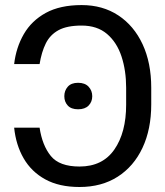

<svg xmlns="http://www.w3.org/2000/svg" viewBox="-20 -742 665 772"><path d="M36.9 -228.7H139.2Q149.9 -157.3 184.3 -114.9Q218.8 -72.4 299.7 -72.4Q392.4 -72.4 439.8 -140.8Q487.2 -209.2 487.2 -321V-389.2Q487.2 -458.1 468.6 -514.9Q449.9 -571.7 410.3 -605.5Q370.7 -639.2 308.2 -639.2Q249.3 -639.2 215.2 -620.6Q181.1 -601.9 164.1 -567.3Q147 -532.7 139.2 -484.4H36.9Q44.7 -551.1 75.8 -604.9Q106.9 -658.7 164.2 -690.2Q221.6 -721.6 308.2 -721.6Q392.8 -721.6 455.6 -680.2Q518.5 -638.8 553.3 -564.1Q588.1 -489.3 588.1 -389.2V-322.4Q588.1 -222.3 552.9 -147.5Q517.8 -72.8 453.1 -31.4Q388.5 9.9 299.7 9.9Q218 9.9 162.1 -20.8Q106.2 -51.5 75.1 -105.3Q44 -159.1 36.9 -228.7ZM294 -302.6Q266.3 -302.6 252.5 -317.6Q238.6 -332.7 238.6 -355.1Q238.6 -377.5 252.5 -393.3Q266.3 -409.1 294 -409.1Q321.7 -409.1 336.3 -393.3Q350.9 -377.5 350.9 -355.1Q350.9 -332.7 336.3 -317.6Q321.7 -302.6 294 -302.6Z"/></svg>

Font: Interface
Style: Regular
Weight: 400
Designer: Rasmus Andersson
Foundry: rsms
Version: Version 1.8